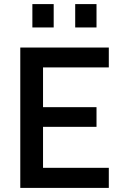

<svg xmlns="http://www.w3.org/2000/svg" viewBox="-20 -917 593 937"><path d="M79 0V-685H511V-588H190V-394H451V-298H190V-98H511V0ZM138 -783V-897H242V-783ZM347 -783V-897H451V-783Z"/></svg>

Font: Titillium Web[RUS by Daymarius]
Style: Regular
Weight: 600
Designer: Cyrillization by Daymarius
Foundry: Cyrillization by Daymarius
Version: Version 1.002 September 11, 2018